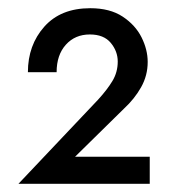

<svg xmlns="http://www.w3.org/2000/svg" viewBox="-20 -730 411 468"><path d="M25 -282 219 -487Q241 -511 254 -532.5Q267 -554 267 -580Q267 -605 250 -625.5Q233 -646 199 -646Q163 -646 140.5 -621Q118 -596 118 -554H48Q48 -620 88 -665Q128 -710 200 -710Q248 -710 279 -689.5Q310 -669 325 -639Q340 -609 340 -579Q340 -546 324 -517.5Q308 -489 282 -465L163 -348H345V-282Z"/></svg>

Font: Jost* Medium
Style: Regular
Weight: 500
Version: Version 3.7